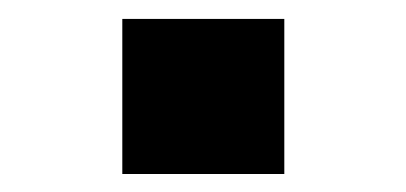

<svg xmlns="http://www.w3.org/2000/svg" viewBox="-20 -400 440 208"><path d="M112.5 -379.5H288V-211.5H112.5Z"/></svg>

Font: Hepta Slab ExtraLight
Style: Bold
Weight: 700
Version: Version 1.102